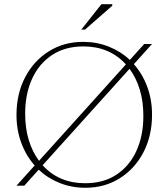

<svg xmlns="http://www.w3.org/2000/svg" viewBox="-20 -878 796 908"><path d="M373 -680Q438 -680 494.5 -657.5Q551 -635 594 -594.5L662 -670H699L613 -574.5Q653.5 -529 676.2 -468Q699 -407 699 -335.5Q699 -235.5 658.2 -157.5Q617.5 -79.5 546.2 -34.8Q475 10 384 10Q319 10 262.5 -12.5Q206 -35 163 -75.5L95 0H58L144 -95.5Q103.5 -141 80.8 -202Q58 -263 58 -334.5Q58 -434.5 98.8 -512.5Q139.5 -590.5 210.8 -635.2Q282 -680 373 -680ZM99 -340.5Q99 -271.5 116.2 -215.2Q133.5 -159 164.5 -117.5L575.5 -573.5Q498 -658.5 374.5 -658.5Q287.5 -658.5 225.8 -617.5Q164 -576.5 131.5 -504.8Q99 -433 99 -340.5ZM382.5 -11.5Q470 -11.5 531.5 -52.5Q593 -93.5 625.5 -165.2Q658 -237 658 -329.5Q658 -398.5 640.8 -454.8Q623.5 -511 592.5 -552.5L181.5 -96.5Q259 -11.5 382.5 -11.5ZM364.5 -738 459.5 -858H511V-851L382 -738Z"/></svg>

Font: Newsreader 16pt ExtraLight
Style: Regular
Weight: 275
Designer: Hugues Gentile
Foundry: Production Type
Version: Version 1.003; ttfautohint (v1.8.3)